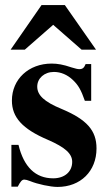

<svg xmlns="http://www.w3.org/2000/svg" viewBox="-20 -724 429 758"><path d="M340 -326V-471H318C312 -456 306 -451 293 -451C287 -451 278 -453 262 -458C230 -469 207 -473 184 -473C93 -473 27 -411 27 -327C27 -261 68 -215 169 -172C238 -142 265 -117 265 -85C265 -46 235 -20 190 -20C120 -20 74 -65 53 -152H25V13H50C61 -8 67 -15 76 -15C81 -15 89 -13 99 -9C128 3 179 14 207 14C298 14 361 -48 361 -138C361 -209 323 -252 223 -294C155 -322 127 -348 127 -382C127 -415 155 -440 193 -440C220 -440 246 -429 268 -408C289 -388 300 -369 315 -326ZM359 -528 236 -704H144L22 -528H78L190 -626L302 -528Z"/></svg>

Font: XITS
Style: Bold
Weight: 700
Designer: MicroPress Inc., with final additions and corrections provided by Coen Hoffman, Elsevier (retired)
Version: Version 1.302